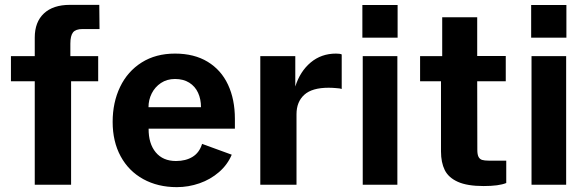

<svg xmlns="http://www.w3.org/2000/svg" viewBox="-20 -760 2413 790"><path d="M384 -425.5H272.5V0H123V-425.5H25V-529H123V-605.5Q123 -669.5 160.8 -704.8Q198.5 -740 267.5 -740H388.5L389.5 -640.5H319.5Q291.5 -640.5 280.5 -626.8Q269.5 -613 269.5 -580.5V-529H384Z M700 -539.5Q779 -539.5 834.5 -505.8Q890 -472 918.2 -411.5Q946.5 -351 946.5 -271V-230.5H591.5Q591 -169 620.8 -133.2Q650.5 -97.5 704 -97.5Q744.5 -97.5 772.5 -114.8Q800.5 -132 811.5 -168L933.5 -123.5Q916 -82 881 -51.8Q846 -21.5 800.8 -5.8Q755.5 10 707.5 10Q629.5 10 569.5 -23Q509.5 -56 476.5 -116.8Q443.5 -177.5 443.5 -258.5Q443.5 -338.5 474.2 -402.5Q505 -466.5 563 -503Q621 -539.5 700 -539.5ZM807 -319Q807 -352 795 -378.2Q783 -404.5 758.8 -419.8Q734.5 -435 700 -435Q667 -435 642.2 -418.5Q617.5 -402 604.2 -375.5Q591 -349 591 -319Z M1051 -529H1195V-404Q1214.5 -466 1258.2 -502.8Q1302 -539.5 1362.5 -539.5Q1379.5 -539.5 1386 -536V-394Q1380 -396.5 1363 -397.5Q1346.5 -399 1332 -399Q1264 -399 1232 -370Q1200 -341 1200 -290V0H1051Z M1615 0H1472.5V-529H1615ZM1471 -739.5H1616V-605H1471Z M1943.5 -425.5 1944 -143.5Q1944 -124 1949 -114.5Q1954 -105 1963.8 -102Q1973.5 -99 1991.5 -99H2063V-7Q2033 5.5 1970 5.5Q1902.5 5.5 1864 -11.8Q1825.5 -29 1810 -60.2Q1794.5 -91.5 1794.5 -137V-425.5H1708.5V-529H1799.5V-689H1943.5V-529.5H2061V-425.5Z M2309.5 0H2167V-529H2309.5ZM2165.5 -739.5H2310.5V-605H2165.5Z"/></svg>

Font: 1883 Sans
Style: Bold
Weight: 700
Designer: 1883 Sans project is a fork of Public Sans.
Version: Version 1.009